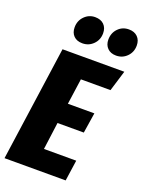

<svg xmlns="http://www.w3.org/2000/svg" viewBox="-171 -1011 828 1092"><g transform="rotate(20 243.0 -465.0)"><path d="M190.9 -765.1Q157.2 -765.1 138.2 -784.4Q119.1 -803.7 119.1 -835.9Q119.1 -876 145.8 -903.1Q172.4 -930.2 210 -930.2Q244.1 -930.2 263.7 -910.9Q283.2 -891.6 283.2 -858.9Q283.2 -818.8 256.3 -792Q229.5 -765.1 190.9 -765.1ZM395 -765.1Q361.8 -765.1 342.5 -784.7Q323.2 -804.2 323.2 -835.9Q323.2 -876.5 349.4 -903.3Q375.5 -930.2 414.1 -930.2Q447.8 -930.2 467.3 -910.6Q486.8 -891.1 486.8 -858.9Q486.8 -818.8 460.2 -792Q433.6 -765.1 395 -765.1ZM471.2 -694.8 433.1 -569.8H253.9L231.9 -414.1H392.1L373 -291H213.9L191.9 -126H387.2L369.1 0H-1L97.2 -694.8Z"/></g></svg>

Font: Fira Sans Compressed ExtraBold
Style: Italic
Weight: 800
Width: 3
Italic angle: -8°
Designer: Carrois Corporate & Edenspiekermann AG
Foundry: Carrois Corporate GbR & Edenspiekermann AG
Version: Version 4.203;PS 004.203;hotconv 1.0.88;makeotf.lib2.5.64775